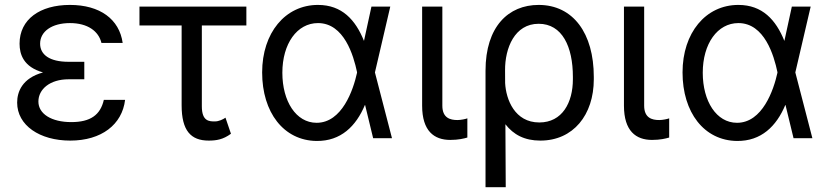

<svg xmlns="http://www.w3.org/2000/svg" viewBox="-20 -573 3439 796"><path d="M329.5 -316.8H264.2C185 -316.8 146.3 -346.6 146.3 -392C146.3 -442.5 195 -477.3 269.9 -477.3C343 -477.3 388.8 -444.2 400.6 -394.9H488.6C474.8 -493.6 394.2 -552.6 269.9 -552.6C145.6 -552.6 61.1 -492.9 61.1 -392C61.1 -347.7 77.4 -295.5 158.4 -272.7C71.7 -248.9 51.1 -192.1 51.1 -147.7C51.1 -53.3 144.5 9.9 271.3 9.9C400.6 9.9 486.5 -56.5 498.6 -159.1H410.5C396.3 -96.6 355.1 -66.8 275.6 -66.8C193.2 -66.8 139.2 -100.9 139.2 -152C139.2 -203.5 187.5 -244.3 264.2 -244.3H329.5Z M1001.4 -545.5H558.2V-467.3H733V-136.4C733 -31.2 771.3 9.9 845.2 9.9C876.4 9.9 904.8 5.7 937.5 -18.5L914.8 -85.2C904.8 -78.1 887.8 -69.6 870.7 -69.6C848 -69.6 816.8 -69.6 816.8 -132.1V-467.3H1001.4Z M1292.6 11.4C1393.1 12.4 1456 -49.7 1492.9 -137.8H1493.6L1527 0H1605.1L1534.4 -272.7L1598 -545.5H1519.9L1489 -403.4C1453.8 -490.8 1397.7 -552.6 1298.3 -552.6C1162.6 -552.6 1066.8 -436.8 1066.8 -272.7C1066.8 -107.2 1155.9 9.9 1292.6 11.4ZM1150.6 -271.3C1150.6 -392 1211.6 -477.3 1298.3 -477.3C1406.6 -477.3 1445.7 -343 1460.2 -274.1V-271.3C1444.6 -199.9 1398.1 -63.9 1292.6 -63.9C1207.4 -63.9 1150.6 -153.1 1150.6 -271.3Z M1730.1 -545.5V-134.9C1730.1 -29.8 1779.8 7.1 1846.6 7.1C1880.7 7.1 1903.4 1.4 1917.6 -2.8V-82.4C1910.5 -79.5 1890.6 -75.3 1876.4 -75.3C1846.6 -75.3 1813.9 -83.8 1813.9 -134.9V-545.5Z M1992.9 -279.8V203.1H2076.7L2075.3 -57.9C2109 -14.6 2154.5 9.9 2220.2 9.9C2356.5 9.9 2441.8 -96.6 2441.8 -244.3V-254.3C2441.8 -434.7 2356.5 -552.6 2213.1 -552.6C2088.1 -552.6 1992.9 -463.1 1992.9 -279.8ZM2073.9 -281.2C2073.2 -373.6 2113.6 -474.4 2213.1 -474.4C2311.1 -474.4 2355.1 -379.3 2355.1 -254.3V-244.3C2355.1 -147.7 2311.1 -65.3 2215.9 -65.3C2114 -65.3 2077.8 -160.5 2074.2 -228.7Z M2566.8 -545.5V-134.9C2566.8 -29.8 2616.5 7.1 2683.2 7.1C2717.3 7.1 2740.1 1.4 2754.3 -2.8V-82.4C2747.2 -79.5 2727.3 -75.3 2713.1 -75.3C2683.2 -75.3 2650.6 -83.8 2650.6 -134.9V-545.5Z M3035.5 11.4C3136 12.4 3198.9 -49.7 3235.8 -137.8H3236.5L3269.9 0H3348L3277.3 -272.7L3340.9 -545.5H3262.8L3231.9 -403.4C3196.7 -490.8 3140.6 -552.6 3041.2 -552.6C2905.5 -552.6 2809.7 -436.8 2809.7 -272.7C2809.7 -107.2 2898.8 9.9 3035.5 11.4ZM2893.5 -271.3C2893.5 -392 2954.5 -477.3 3041.2 -477.3C3149.5 -477.3 3188.6 -343 3203.1 -274.1V-271.3C3187.5 -199.9 3141 -63.9 3035.5 -63.9C2950.3 -63.9 2893.5 -153.1 2893.5 -271.3Z"/></svg>

Font: Margiela Sans
Style: Regular
Weight: 400
Designer: Stefan Endress, Andreas Faust
Version: Version 1.100;FEAKit 1.0